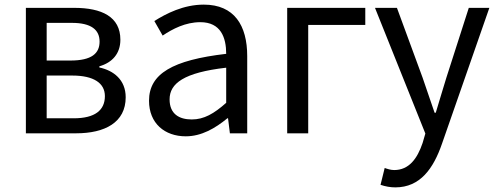

<svg xmlns="http://www.w3.org/2000/svg" viewBox="-20 -577 2151 831"><path d="M92 0H309C434 0 524 -47 524 -156C524 -232 471 -272 410 -285V-290C466 -306 501 -345 501 -405C501 -505 420 -543 301 -543H92ZM182 -315V-478H291C375 -478 411 -448 411 -397C411 -346 377 -315 285 -315ZM182 -65V-250H293C386 -250 434 -217 434 -161C434 -100 391 -65 299 -65Z M784 13C852 13 912 -22 964 -65H967L975 0H1050V-334C1050 -467 994 -557 862 -557C774 -557 699 -518 648 -486L684 -423C727 -452 783 -481 847 -481C936 -481 959 -414 959 -344C727 -317 625 -258 625 -141C625 -43 693 13 784 13ZM810 -60C755 -60 714 -84 714 -147C714 -216 776 -263 959 -284V-132C906 -85 863 -60 810 -60Z M1223 0H1314V-469H1561V-543H1223Z M1691 234C1799 234 1856 152 1893 45L2098 -543H2009L1912 -241C1897 -193 1881 -138 1866 -89H1861C1844 -138 1825 -194 1809 -241L1698 -543H1603L1821 1L1809 42C1786 110 1750 159 1686 159C1671 159 1656 154 1645 150L1627 223C1648 230 1669 234 1691 234Z"/></svg>

Font: Spoqa Han Sans Neo Regular
Style: Regular
Weight: 400
Designer: [Spoqa Han Sans Neo] Dong-huui Kim  Younghwa Kang  Yujin Lee  [Noto Sans] Ryoko NISHIZUKA  (kana & ideographs); Paul D. 
Foundry: Spoqa (http://www.spoqa-han-sans.com)
Version: Version 1.000